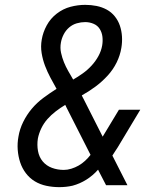

<svg xmlns="http://www.w3.org/2000/svg" viewBox="-20 -763 640 791"><path d="M224 8Q197 8 171 2.5Q145 -3 123.5 -16Q102 -29 86.5 -49.5Q71 -70 63 -94.5Q55 -119 53 -146Q51 -173 56 -200Q61 -231 75.5 -260.5Q90 -290 111 -315Q132 -340 159 -360Q186 -380 213 -397Q200 -420 187.5 -443.5Q175 -467 165.5 -492Q156 -517 151.5 -544.5Q147 -572 152 -600Q157 -630 172.5 -658.5Q188 -687 214 -707Q240 -727 270.5 -735Q301 -743 331 -743Q355 -743 377.5 -738.5Q400 -734 419.5 -723.5Q439 -713 453 -695.5Q467 -678 474 -657Q481 -636 482.5 -613Q484 -590 480 -566Q475 -535 460.5 -505.5Q446 -476 423 -451Q400 -426 373 -406Q346 -386 317 -370Q318 -367 320 -363.5Q322 -360 324 -356L403 -200L470 -311H558L465 -156Q459 -147 453.5 -138.5Q448 -130 443 -122L505 0H417L388 -56L384 -64Q363 -40 336 -23Q309 -6 279 2Q266 5 252 6.5Q238 8 224 8ZM281 -435Q302 -447 321.5 -461Q341 -475 357.5 -493Q374 -511 385.5 -532Q397 -553 401 -576Q404 -594 402 -611.5Q400 -629 391 -643.5Q382 -658 365.5 -665Q349 -672 331 -672Q314 -672 296.5 -667Q279 -662 265 -650Q251 -638 242.5 -621.5Q234 -605 231 -588Q227 -566 231.5 -545.5Q236 -525 243.5 -506.5Q251 -488 261 -470.5Q271 -453 281 -436ZM243 -63Q258 -63 274 -68Q290 -73 304 -81Q318 -89 330.5 -100.5Q343 -112 353 -125L252 -324Q252 -326 250.5 -327.5Q249 -329 249 -331Q229 -319 210 -304.5Q191 -290 175.5 -272.5Q160 -255 150 -234Q140 -213 136 -192Q132 -166 136.5 -141Q141 -116 156 -98Q171 -80 194 -71.5Q217 -63 243 -63Z"/></svg>

Font: Iosevka Extended
Style: Italic
Weight: 400
Width: 7
Italic angle: -9°
Monospace: yes
Designer: Belleve Invis
Foundry: Belleve Invis
Version: Version 32.5.0; ttfautohint (v1.8.4)